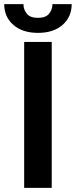

<svg xmlns="http://www.w3.org/2000/svg" viewBox="-41 -915 369 935"><path d="M210.9 -710.9V0H76.7V-710.9ZM214.4 -895H308.1Q308.1 -833 263.9 -793.9Q219.7 -754.9 144 -754.9Q68.4 -754.9 23.9 -793.9Q-20.5 -833 -20.5 -895H73.2Q73.2 -868.7 89.4 -848.4Q105.5 -828.1 144 -828.1Q182.1 -828.1 198.2 -848.4Q214.4 -868.7 214.4 -895Z"/></svg>

Font: Vazirmatn FD SemiBold
Style: Regular
Weight: 600
Designer: Saber Rastikerdar
Foundry: Saber Rastikerdar
Version: Version 33.001